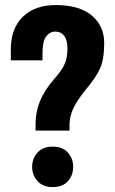

<svg xmlns="http://www.w3.org/2000/svg" viewBox="-20 -740 463 770"><path d="M108.9 -70.8Q108.9 -37.6 130.6 -13.7Q152.3 10.3 191.4 10.3Q231.4 10.3 252.4 -13.4Q273.4 -37.1 273.4 -70.8Q273.4 -104 252.4 -127.9Q231.4 -151.9 191.4 -151.9Q151.4 -151.9 130.1 -127.9Q108.9 -104 108.9 -70.8ZM23.4 -498H150.4V-526.4Q150.4 -573.7 164.8 -593.5Q179.2 -613.3 201.2 -613.3Q224.6 -613.3 237.5 -596.4Q250.5 -579.6 250.5 -545.9Q250.5 -507.8 238.8 -482.2Q227.1 -456.5 196.8 -422.4Q157.2 -376.5 139.9 -333.5Q122.6 -290.5 122.6 -242.2V-216.3H258.8V-238.8Q258.8 -271.5 272.7 -302.5Q286.6 -333.5 321.8 -377.9Q364.3 -428.2 381.1 -465.1Q397.9 -502 397.9 -567.9Q397.9 -635.7 348.1 -677.7Q298.3 -719.7 203.6 -719.7Q120.6 -719.7 72 -673.1Q23.4 -626.5 23.4 -541Z"/></svg>

Font: Roboto Flex Super Cond Bold
Style: Regular
Weight: 700
Width: 3
Designer: Berlow after Robertson
Foundry: Google
Version: Version 3.000